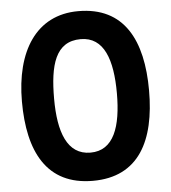

<svg xmlns="http://www.w3.org/2000/svg" viewBox="-54 -809 773 868"><g transform="rotate(-5 332.5 -375.0)"><path d="M333 10C542 10 621 -148 621 -375C621 -602 542 -760 333 -760C141 -760 44 -602 44 -375C44 -148 123 10 333 10ZM333 -118C227 -118 190 -224 190 -375C190 -527 218 -633 333 -633C439 -633 475 -527 475 -375C475 -224 439 -118 333 -118Z"/></g></svg>

Font: Oakes Bold
Style: Regular
Weight: 700
Designer: Samuel Oakes
Foundry: Samuel Oakes
Version: Version 1.003;PS 001.003;hotconv 1.0.88;makeotf.lib2.5.64775